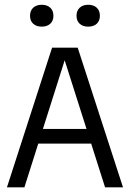

<svg xmlns="http://www.w3.org/2000/svg" viewBox="-20 -798 554 818"><path d="M9.6 0 201.9 -595H311L504 0H427.6L249.8 -559.3H261.3L84 0ZM108 -186.1 123.7 -248.8H388.7L404.6 -186.1ZM355.8 -684.5Q333.1 -684.5 319.5 -696.8Q306 -709.1 306 -730.7Q306 -752.7 319.5 -765.2Q333.1 -777.7 355.8 -777.7Q378.6 -777.7 392.1 -765.2Q405.6 -752.7 405.6 -730.7Q405.6 -709.1 392.1 -696.8Q378.6 -684.5 355.8 -684.5ZM157.8 -684.5Q135 -684.5 121.5 -696.8Q108 -709.1 108 -730.7Q108 -752.7 121.5 -765.2Q135 -777.7 157.8 -777.7Q180.6 -777.7 194.1 -765.2Q207.6 -752.7 207.6 -730.7Q207.6 -709.1 194.1 -696.8Q180.6 -684.5 157.8 -684.5Z"/></svg>

Font: Encode Sans SC Condensed Thin
Style: Regular
Weight: 100
Width: 3
Designer: Multiple Designers
Foundry: Impallari Type
Version: Version 3.002